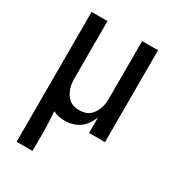

<svg xmlns="http://www.w3.org/2000/svg" viewBox="-178 -623 855 941"><g transform="rotate(30 250.0 -152.5)"><path d="M62 215V-520H152V-200Q152 -185 153.5 -169.5Q155 -154 160 -140Q165 -126 173 -112.5Q181 -99 193 -89.5Q205 -80 220 -76Q235 -72 250 -72Q265 -72 280 -76Q295 -80 307 -89.5Q319 -99 327 -112.5Q335 -126 340 -140Q345 -154 346.5 -169.5Q348 -185 348 -200V-520H438V0H348V-88Q340 -67 327.5 -48.5Q315 -30 297 -17Q279 -4 257.5 2Q236 8 214 8Q197 8 179.5 4.5Q162 1 147 -7Q149 21 150.5 50Q152 79 152 107V215Z"/></g></svg>

Font: Iosevka Curly Medium
Style: Regular
Weight: 500
Monospace: yes
Designer: Belleve Invis
Foundry: Belleve Invis
Version: Version 22.1.2; ttfautohint (v1.8.4)